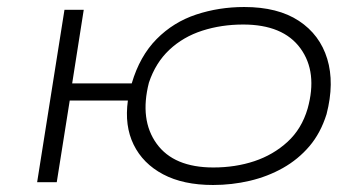

<svg xmlns="http://www.w3.org/2000/svg" viewBox="-20 -520 1040 548"><path d="M588 8Q503 8 445.5 -22.5Q388 -53 361.5 -107Q335 -161 345 -233H179L142 0H86L164 -492H219L186 -282H356Q379 -360 427 -408.5Q475 -457 540 -478.5Q605 -500 677 -500Q773 -500 833 -460.5Q893 -421 914 -352Q935 -283 912 -194Q895 -140 863 -102.5Q831 -65 787.5 -40.5Q744 -16 693 -4Q642 8 588 8ZM589 -42Q652 -42 706 -60Q760 -78 800.5 -115Q841 -152 858 -210Q887 -314 837.5 -382Q788 -450 674 -450Q612 -450 557.5 -432.5Q503 -415 463.5 -378Q424 -341 405 -284Q378 -178 427 -110Q476 -42 589 -42Z"/></svg>

Font: Nunito Sans 7pt Expanded ExtraLight
Style: Italic
Weight: 250
Width: 7
Italic angle: -9°
Designer: Vernon Adams
Foundry: Vernon Adams
Version: Version 3.101;gftools[0.9.27]